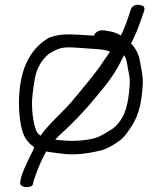

<svg xmlns="http://www.w3.org/2000/svg" viewBox="-20 -748 677 810"><path d="M376.6 -597.5C370.3 -598 361.8 -598.5 352.7 -599C288.4 -602 241 -609.9 186.6 -589C100.6 -538.7 60 -445 60 -313C60 -279.2 63.1 -246.5 69.2 -215.1C77.3 -178.4 89.9 -149.4 123.9 -128C122.8 -124.6 121.7 -120.8 120.1 -115.1C88.9 -54.2 70.5 -12.7 67.2 9.7L65.2 20.6C62.2 32.5 75.4 40.2 87.8 41.5C99.9 42.4 116 38.9 118.8 29.9L120.8 18.8C121.5 15.2 127.1 -1.4 136.4 -26C144.9 -49.4 157.3 -76.6 174.6 -108.9C193.3 -105.5 221 -101.9 253.3 -98.4C295.3 -93.9 345.3 -99 403.5 -112.7C426.5 -118 455.7 -133.1 488.5 -157.5C500.7 -167.7 510.9 -179.5 522.1 -196.3C560 -246.8 577.6 -301 582.2 -391.9C584.1 -429.3 576.6 -451.4 571.1 -486C566 -516.9 554.4 -542.1 533 -564.8C548.6 -595.4 561.6 -625.3 569.7 -649.8C578.2 -674.3 584.2 -691.1 587.4 -699.9C589.8 -705.8 590.5 -713 587.1 -719.6C583.4 -723.6 576.5 -725.8 569.7 -727C550.9 -731.2 537.4 -721.6 532.8 -710.7C517.3 -661.4 503.1 -624.1 490 -598.3C475.7 -607.2 455.8 -614.7 435.9 -616.9L421.2 -619.9L420.4 -620C399.6 -622.6 381.3 -613.1 376.6 -597.5ZM212.6 -159C223.1 -170.1 240.9 -187.2 262.5 -207C294.1 -236.7 327.8 -272.1 363.8 -313.4C419.4 -379.8 459.4 -426.8 489.2 -487.5C494 -497.9 498.1 -506.1 503.3 -515.2C509.6 -506.3 513.3 -496.6 516.9 -475.3C522.1 -441 529 -423.9 527.3 -393.7C524.1 -334.2 514.5 -289 499.4 -258.1C483.5 -230.1 466.9 -210.7 445.3 -198.8C413.4 -178 389.6 -167 375 -163.9C331.9 -153.7 284.9 -151.3 232.7 -156.7C224.8 -157.6 220.3 -158.1 212.6 -159ZM443.8 -529.1C437.5 -520.8 427.7 -506.7 416.4 -489.8C389 -445.2 310.6 -353.1 276.2 -312C247 -278.6 178.5 -217.4 151.3 -175.5C144.2 -180.2 138.6 -185.7 134.1 -193.8C121.8 -224.5 115 -265.3 115 -315.5C115 -332.7 118.7 -365.7 126.3 -413.2C133.6 -456.7 152.7 -491.9 184.9 -520C247.2 -558.9 260.3 -548.4 370.7 -542.1C410.1 -540.1 433 -535.5 439.9 -531.9C441.5 -530.7 440 -531.8 443.8 -529.1Z"/></svg>

Font: MewTooHand
Style: BdWide
Weight: 400
Designer: Mew Too, Robert Jablonski
Version: Version 0.77